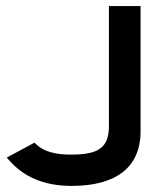

<svg xmlns="http://www.w3.org/2000/svg" viewBox="-20 -600 510 631"><path d="M2 -82 15 -68C56 -23 119 11 215 11C358 11 442 -47 442 -169V-580H338V-186C338 -117 306 -92 217 -92C164 -91 124 -102 101 -124L93 -131Z"/></svg>

Font: Charger Sport
Style: BlkExt
Weight: 900
Designer: Jasper
Foundry: Cannot Into Space Fonts
Version: Version 1.1